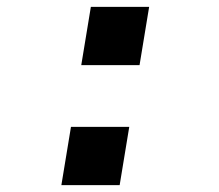

<svg xmlns="http://www.w3.org/2000/svg" viewBox="-20 -540 640 560"><path d="M387 -350H217L245 -520H415ZM159 0 187 -170H357L329 0Z"/></svg>

Font: Iosevka SS04 Extended
Style: Bold Italic
Weight: 700
Width: 7
Italic angle: -9°
Monospace: yes
Designer: Belleve Invis
Foundry: Belleve Invis
Version: Version 19.0.0; ttfautohint (v1.8.4)